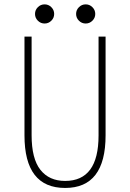

<svg xmlns="http://www.w3.org/2000/svg" viewBox="-20 -872 610 902"><path d="M221.2 -774.8Q208 -761.5 189.5 -761.5Q171 -761.5 157.8 -774.8Q144.5 -788 144.5 -806.5Q144.5 -825 157.8 -838.2Q171 -851.5 189.5 -851.5Q208 -851.5 221.2 -838.2Q234.5 -825 234.5 -806.5Q234.5 -788 221.2 -774.8ZM414.2 -774.8Q401 -761.5 382.5 -761.5Q364 -761.5 350.8 -774.8Q337.5 -788 337.5 -806.5Q337.5 -825 350.8 -838.2Q364 -851.5 382.5 -851.5Q401 -851.5 414.2 -838.2Q427.5 -825 427.5 -806.5Q427.5 -788 414.2 -774.8ZM286 11Q95 11 95 -236V-700H128.5V-237Q128.5 -126.5 169.8 -74.2Q211 -22 286 -22Q443 -22 443 -235.5V-700H476V-236Q476 11 286 11Z"/></svg>

Font: League Mono Narrow Thin
Style: Regular
Weight: 100
Width: 3
Designer: Tyler Finck
Foundry: The League of Moveable Type / Tyler Finck
Version: Version 2.210